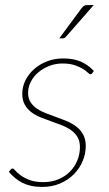

<svg xmlns="http://www.w3.org/2000/svg" viewBox="-20 -731 430 759"><path d="M15 0ZM345 -442Q342 -437.5 337.5 -437.5Q333.5 -437.5 326.8 -444.2Q320 -451 307.5 -458.8Q295 -466.5 275.5 -473.2Q256 -480 227 -480Q199.5 -480 175 -470.5Q150.5 -461 131.8 -445.2Q113 -429.5 102 -408.2Q91 -387 91 -364Q91 -342 100.8 -327Q110.5 -312 126.5 -301.2Q142.5 -290.5 163 -282.8Q183.5 -275 205 -267.2Q226.5 -259.5 247 -250.8Q267.5 -242 283.5 -229.2Q299.5 -216.5 309.2 -198.2Q319 -180 319 -153.5Q319 -123 306.8 -94Q294.5 -65 272 -42.2Q249.5 -19.5 217.8 -5.8Q186 8 147 8Q123 8 103.8 3.8Q84.5 -0.5 68.8 -8.2Q53 -16 40 -27Q27 -38 15 -51.5L21.5 -60Q25 -65 30 -65Q33.5 -65 40.8 -56.5Q48 -48 61.5 -38Q75 -28 96.8 -19.5Q118.5 -11 151 -11Q183.5 -11 210.2 -22Q237 -33 256 -52Q275 -71 285.5 -96.2Q296 -121.5 296 -149.5Q296 -173.5 286.2 -189.5Q276.5 -205.5 260.5 -216.8Q244.5 -228 224 -236Q203.5 -244 182 -251.5Q160.5 -259 140 -267.2Q119.5 -275.5 103.5 -287.8Q87.5 -300 77.8 -317.5Q68 -335 68 -360.5Q68 -388 80.5 -413.2Q93 -438.5 114.8 -457.8Q136.5 -477 166 -488.5Q195.5 -500 229.5 -500Q269.5 -500 298.2 -488Q327 -476 351 -450.5ZM350.5 -711 240.5 -585.5Q236 -579.5 229 -579.5H214.5L302 -698Q307.5 -705.5 312.2 -708.2Q317 -711 325.5 -711Z"/></svg>

Font: Lato Thin
Style: Italic
Weight: 200
Italic angle: -7°
Designer: Lukasz Dziedzic
Foundry: tyPoland Lukasz Dziedzic
Version: Version 2.007; 2014-02-27